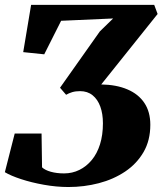

<svg xmlns="http://www.w3.org/2000/svg" viewBox="-21 -763 668 790"><path d="M260.5 6.5Q211 6.5 159.5 -2.8Q108 -12 65.5 -26Q23 -40 -1 -54.5L39.5 -213.5H150L152 -74.5Q164 -63 188.2 -56.2Q212.5 -49.5 242.5 -49.5Q276.5 -49.5 305.5 -63.8Q334.5 -78 356.5 -104.5Q378.5 -131 390.5 -169.2Q402.5 -207.5 402.5 -255.5Q402.5 -294.5 391.8 -324.2Q381 -354 360 -371Q339 -388 308.5 -388Q290 -388 276 -383.8Q262 -379.5 251 -373L226 -402L390 -634L444.5 -687L230.5 -677.5L161 -539.5L74.5 -548.5L107 -743H613.5L627.5 -705.5L395.5 -415.5Q458 -414.5 503.2 -395.2Q548.5 -376 573 -339.5Q597.5 -303 597.5 -249.5Q597.5 -185 569.5 -137Q541.5 -89 493.8 -57Q446 -25 385.5 -9.2Q325 6.5 260.5 6.5Z"/></svg>

Font: Merriweather 36pt Black
Style: Italic
Weight: 900
Italic angle: -7.8°
Version: Version 2.101